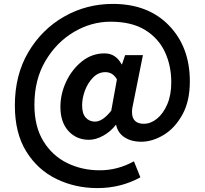

<svg xmlns="http://www.w3.org/2000/svg" viewBox="-20 -772 1047 982"><path d="M478 190Q365 190 269 143.5Q173 97 114.5 3Q56 -91 56 -232Q56 -389 125 -505.5Q194 -622 308 -687Q422 -752 557 -752Q738 -752 844.5 -641.5Q951 -531 951 -356Q951 -254 912.5 -185Q874 -116 816.5 -81.5Q759 -47 701 -47Q653 -47 618 -69Q583 -91 574 -133H572Q546 -99 508 -78Q470 -57 435 -57Q371 -57 330 -102Q289 -147 289 -225Q289 -292 318.5 -354.5Q348 -417 399 -458Q450 -499 515 -499Q572 -499 602 -443H604L620 -490H711L662 -246Q635 -139 716 -139Q751 -139 783 -165Q815 -191 835.5 -238.5Q856 -286 856 -351Q856 -436 823.5 -506Q791 -576 722.5 -618.5Q654 -661 545 -661Q447 -661 358 -608.5Q269 -556 212.5 -460.5Q156 -365 156 -236Q156 -125 201.5 -50.5Q247 24 323 61.5Q399 99 490 99Q582 99 665 53L698 135Q598 190 478 190ZM466 -150Q505 -150 549 -206L578 -366Q557 -403 519 -403Q483 -403 456 -375.5Q429 -348 414.5 -309Q400 -270 400 -233Q400 -191 418.5 -170.5Q437 -150 466 -150Z"/></svg>

Font: Source Han Sans CN Bold
Style: Bold
Weight: 700
Designer: Ryoko NISHIZUKA 西塚涼子 (kana & ideographs); Paul D. Hunt (Latin, Greek & Cyrillic); Wenlong ZHANG 张文龙 (bopomofo); Sandoll 
Foundry: Adobe Systems Incorporated
Version: Version 1.00;May 30, 2023;FontCreator 11.5.0.2422 32-bit